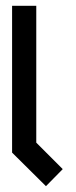

<svg xmlns="http://www.w3.org/2000/svg" viewBox="-20 -641 260 659"><path d="M137.7 -2Q98.6 -41 21.5 -117.2V-621.1H104.5V-151.4L195.3 -60.5Q176.8 -41 137.7 -2Z"/></svg>

Font: mr_KirucoupageG
Style: Regular
Weight: 400
Designer: Jan Henkel
Version: Version 1.00 May 25, 2020, initial release